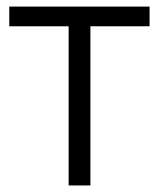

<svg xmlns="http://www.w3.org/2000/svg" viewBox="-20 -566 485 586"><path d="M189.5 0V-485.8H8.3V-545.9H436.5V-485.8H255.9V0Z"/></svg>

Font: Inter Light
Style: Regular
Weight: 300
Designer: Rasmus Andersson
Foundry: rsms
Version: Version 4.000;git-a52131595